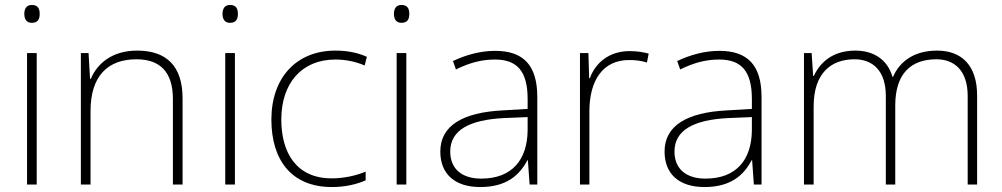

<svg xmlns="http://www.w3.org/2000/svg" viewBox="-20 -744 4041 774"><path d="M108 -724C87 -724 78 -709 78 -688C78 -667 87 -652 108 -652C133 -652 140 -667 140 -688C140 -709 133 -724 108 -724ZM128 -530H89V0H128Z M533 -540C430 -540 371 -486 346 -426H343L337 -530H306V0H345V-297C345 -437 414 -505 530 -505C624 -505 677 -455 677 -345V0H716V-347C716 -479 650 -540 533 -540Z M907 -724C886 -724 877 -709 877 -688C877 -667 886 -652 907 -652C932 -652 939 -667 939 -688C939 -709 932 -724 907 -724ZM927 -530H888V0H927Z M1318 10C1374 10 1420 -2 1454 -17V-52C1415 -36 1367 -25 1317 -25C1176 -25 1114 -127 1114 -262C1114 -407 1195 -504 1332 -504C1370 -504 1411 -497 1450 -480L1459 -515C1423 -531 1382 -540 1332 -540C1174 -540 1074 -430 1074 -262C1074 -100 1154 10 1318 10Z M1598 -724C1577 -724 1568 -709 1568 -688C1568 -667 1577 -652 1598 -652C1623 -652 1630 -667 1630 -688C1630 -709 1623 -724 1598 -724ZM1618 -530H1579V0H1618Z M1976 -539C1915 -539 1857 -522 1806 -498L1818 -464C1873 -491 1921 -504 1975 -504C2063 -504 2107 -459 2107 -345V-305L2007 -299C1846 -291 1755 -238 1755 -133C1755 -44 1812 10 1916 10C2021 10 2074 -37 2106 -98H2108L2115 0H2146V-353C2146 -482 2089 -539 1976 -539ZM2011 -268 2107 -272V-219C2106 -101 2045 -24 1920 -24C1841 -24 1795 -64 1795 -133C1795 -221 1875 -261 2011 -268Z M2518 -538C2435 -538 2380 -490 2358 -429H2355L2352 -530H2318V0H2356V-295C2356 -421 2411 -502 2516 -502C2544 -502 2565 -499 2588 -492L2595 -528C2572 -534 2547 -538 2518 -538Z M2880 -539C2819 -539 2761 -522 2710 -498L2722 -464C2777 -491 2825 -504 2879 -504C2967 -504 3011 -459 3011 -345V-305L2911 -299C2750 -291 2659 -238 2659 -133C2659 -44 2716 10 2820 10C2925 10 2978 -37 3010 -98H3012L3019 0H3050V-353C3050 -482 2993 -539 2880 -539ZM2915 -268 3011 -272V-219C3010 -101 2949 -24 2824 -24C2745 -24 2699 -64 2699 -133C2699 -221 2779 -261 2915 -268Z M3758 -540C3668 -540 3608 -499 3580 -434H3578C3558 -503 3503 -540 3428 -540C3334 -540 3284 -489 3261 -438H3258L3252 -530H3221V0H3260V-315C3260 -448 3329 -505 3425 -505C3498 -505 3551 -459 3551 -357V0H3589V-319C3589 -449 3654 -505 3755 -505C3828 -505 3881 -459 3881 -357V0H3919V-359C3919 -483 3854 -540 3758 -540Z"/></svg>

Font: Noto Sans Ethiopic ExtraLight
Style: Regular
Weight: 200
Designer: Monotype Design Team
Foundry: Monotype Imaging Inc.
Version: Version 2.102